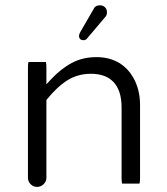

<svg xmlns="http://www.w3.org/2000/svg" viewBox="-20 -716 635 731"><path d="M88.4 -480Q86.4 -473.6 86.4 -458V-39.1Q86.4 -24.9 96.7 -14.6Q106.9 -4.4 121.1 -4.4Q135.7 -4.4 146.2 -14.9Q156.7 -25.4 156.7 -39.1V-335.4Q197.3 -385.7 236.8 -410.4Q276.4 -435.1 326.2 -435.1Q380.9 -435.1 410.6 -405.3Q442.9 -373 442.9 -306.6V-39.1Q442.9 -24.9 444.8 -17.1H511.2Q513.2 -23.4 513.2 -39.1V-316.4Q513.2 -376.5 486.3 -422.4Q467.8 -454.6 437 -474.6Q398.4 -498.5 347.7 -498.5Q295.4 -498.5 254.9 -477.1Q213.4 -455.6 174.3 -414.1L156.7 -395V-458Q156.7 -472.2 154.8 -480ZM310.5 -568.4 380.4 -650.9Q387.2 -657.7 387.2 -668.9Q387.2 -681.2 379.6 -688.5Q372.1 -695.8 360.4 -695.8Q348.1 -695.8 341.3 -689Q338.4 -686 336.4 -681.6L286.1 -594.7Q280.8 -585 280.8 -580.1Q280.8 -571.8 285.2 -567.4Q290 -563 297.9 -563Q305.7 -563 310.5 -568.4Z"/></svg>

Font: YuPearl-ExtraLight
Style: ExtraLight
Weight: 200
Designer: Max Yao
Foundry: Max-Everyday
Version: Version 1.011; ttfautohint (v1.8.3)